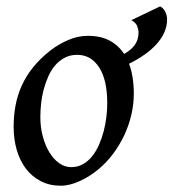

<svg xmlns="http://www.w3.org/2000/svg" viewBox="-20 -571 552 611"><path d="M321.3 -242.2Q321.3 -316.9 295.4 -356.7Q269.5 -396.5 225.6 -396.5Q203.6 -396.5 186.3 -387.5Q168.9 -378.4 156 -363.5Q143.1 -348.6 134 -328.6Q125 -308.6 119.1 -286.6Q113.3 -264.6 110.8 -241.7Q108.4 -218.8 108.4 -198.2Q108.4 -165.5 116.2 -136.7Q124 -107.9 137.2 -86.2Q150.4 -64.5 168.2 -51.8Q186 -39.1 206.5 -39.1Q227.5 -39.1 244.1 -48.6Q260.7 -58.1 273.4 -74Q286.1 -89.8 295.2 -110.6Q304.2 -131.3 310.1 -153.8Q315.9 -176.3 318.6 -199.2Q321.3 -222.2 321.3 -242.2ZM511.7 -509.3Q511.7 -487.8 502.9 -468Q494.1 -448.2 478 -430.4Q461.9 -412.6 439.7 -397Q417.5 -381.3 390.6 -368.2Q398.4 -347.7 402.1 -323.7Q405.8 -299.8 405.8 -272.9Q405.8 -240.2 398.2 -206.8Q390.6 -173.3 376 -141.8Q361.3 -110.4 340.1 -81.8Q318.8 -53.2 291.5 -30.8Q278.8 -20.5 264.2 -11.2Q249.5 -2 234.1 5.1Q218.8 12.2 203.4 16.1Q188 20 173.3 20Q137.7 20 109.9 5.6Q82 -8.8 62.7 -33.9Q43.5 -59.1 33.4 -93.5Q23.4 -127.9 23.4 -168Q23.4 -203.1 29.5 -235.6Q35.6 -268.1 49.3 -298.6Q63 -329.1 85.4 -356.9Q107.9 -384.8 140.1 -410.2Q165 -429.7 196.5 -443.4Q228 -457 259.3 -457Q300.3 -457 328.6 -441.9Q356.9 -426.8 375 -399.4Q397.9 -412.1 409.4 -428.7Q420.9 -445.3 420.9 -467.8Q420.9 -476.6 416.5 -488Q412.1 -499.5 397.9 -506.8L489.7 -550.8Q502 -543.5 506.8 -531.7Q511.7 -520 511.7 -509.3Z"/></svg>

Font: Gentium Book Basic
Style: Italic
Weight: 400
Italic angle: -8°
Designer: J. Victor Gaultney and Annie Olsen
Foundry: SIL International
Version: Version 1.102; 2013; Maintenance release